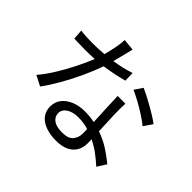

<svg xmlns="http://www.w3.org/2000/svg" viewBox="-183 -1059 1367 1367"><g transform="rotate(45 500.0 -375.5)"><path d="M171 -142 94 -182Q136 -231 176 -296Q216 -361 250.5 -429.5Q285 -498 308 -556Q263 -553 219 -553Q191 -553 161 -554Q131 -555 102 -556L97 -631Q125 -627 156.5 -625.5Q188 -624 219 -624Q246 -624 274.5 -625.5Q303 -627 332 -629Q343 -671 352.5 -716.5Q362 -762 363 -802L451 -794Q444 -767 434 -725Q424 -683 412 -639Q451 -645 491 -654Q531 -663 569 -676L571 -601Q531 -590 485 -580.5Q439 -571 389 -564Q365 -494 329 -416.5Q293 -339 252 -267.5Q211 -196 171 -142ZM512 -21Q574 -21 598.5 -50Q623 -79 623 -120L622 -165Q574 -180 519 -180Q464 -180 430 -157.5Q396 -135 396 -100Q396 -65 425 -43Q454 -21 512 -21ZM522 51Q467 51 421.5 35.5Q376 20 349 -12Q322 -44 322 -93Q322 -139 348.5 -172.5Q375 -206 420.5 -224.5Q466 -243 522 -243Q548 -243 572.5 -240.5Q597 -238 620 -233Q617 -295 614 -363.5Q611 -432 609 -485H687Q686 -454 685.5 -429Q685 -404 686 -377L693 -213Q758 -190 810 -156Q862 -122 901 -89L858 -21Q826 -50 785.5 -81Q745 -112 696 -136L697 -94Q697 -54 679 -21Q661 12 622.5 31.5Q584 51 522 51ZM887 -458Q860 -481 819 -507.5Q778 -534 735 -557.5Q692 -581 658 -596L699 -657Q735 -641 780.5 -616.5Q826 -592 867.5 -567Q909 -542 932 -524Z"/></g></svg>

Font: Chocolate Classical Sans
Style: Regular
Weight: 400
Designer: 田海東、宇文滿月
Foundry: Moonlit Owen
Version: Version 1.001